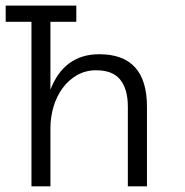

<svg xmlns="http://www.w3.org/2000/svg" viewBox="-87 -657 653 677"><path d="M-66.9 -637.2H182.1V-580.1H90.8V-340.8Q139.2 -465.8 263.2 -465.8Q431.2 -465.8 431.2 -280.8V0H363.8V-280.8Q363.8 -341.8 337.4 -375.5Q311 -409.2 252 -409.2Q214.8 -409.2 184.8 -392.1Q154.8 -375 133.8 -346.4Q112.8 -317.9 101.8 -281Q90.8 -244.1 90.8 -204.1V0H23.9V-580.1H-66.9Z"/></svg>

Font: Anonymous Pro
Style: Regular
Weight: 400
Monospace: yes
Designer: Mark Simonson
Version: Version 1.003